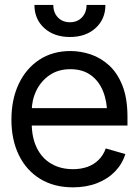

<svg xmlns="http://www.w3.org/2000/svg" viewBox="-20 -764 573 795"><path d="M282.2 11.7Q203.6 11.7 146.2 -23.4Q88.9 -58.6 58.1 -121.8Q27.3 -185.1 27.3 -268.6Q27.3 -352.5 57.6 -416.5Q87.9 -480.5 142.8 -516.6Q197.8 -552.7 271.5 -552.7Q314 -552.7 356 -538.6Q397.9 -524.4 432.4 -492.7Q466.8 -460.9 487.3 -408.7Q507.8 -356.4 507.8 -280.3V-244.1H86.9V-316.4H462.4L423.8 -289.1Q423.8 -343.8 406.7 -386.2Q389.6 -428.7 355.7 -453.1Q321.8 -477.5 271.5 -477.5Q221.2 -477.5 185.3 -452.9Q149.4 -428.2 130.4 -388.7Q111.3 -349.1 111.3 -303.7V-255.9Q111.3 -193.8 132.8 -150.9Q154.3 -107.9 192.9 -85.7Q231.4 -63.5 282.2 -63.5Q314.9 -63.5 341.8 -73Q368.7 -82.5 388.2 -101.8Q407.7 -121.1 418 -149.4L499 -126Q486.3 -85 456.3 -54Q426.3 -22.9 381.8 -5.6Q337.4 11.7 282.2 11.7ZM269.5 -610.8Q204.1 -610.8 163.3 -647.7Q122.6 -684.6 122.6 -743.7H200.7Q200.7 -711.9 219.7 -691.9Q238.8 -671.9 269.5 -671.9Q300.3 -671.9 319.3 -691.9Q338.4 -711.9 338.4 -743.7H416.5Q416.5 -684.6 375.7 -647.7Q335 -610.8 269.5 -610.8Z"/></svg>

Font: Inter Tight
Style: Regular
Weight: 400
Designer: Rasmus Andersson
Foundry: rsms
Version: Version 3.002